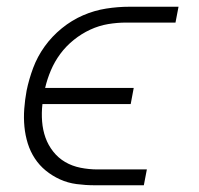

<svg xmlns="http://www.w3.org/2000/svg" viewBox="-20 -550 590 570"><path d="M407 0H261Q234 0 207.5 -3.5Q181 -7 158 -17.5Q135 -28 116 -43.5Q97 -59 83.5 -79.5Q70 -100 62.5 -124Q55 -148 52.5 -174Q50 -200 52 -227Q54 -254 59 -281Q66 -315 78.5 -348.5Q91 -382 112.5 -412Q134 -442 163.5 -466Q193 -490 226.5 -504.5Q260 -519 295 -524.5Q330 -530 364 -530H510L501 -483H355Q328 -483 301 -478.5Q274 -474 248 -462Q222 -450 199 -431.5Q176 -413 159 -390Q142 -367 131 -341Q120 -315 114 -289H377L368 -241H106Q103 -215 105 -189.5Q107 -164 115 -141.5Q123 -119 138 -100Q153 -81 173.5 -69Q194 -57 219 -52Q244 -47 270 -47H416Z"/></svg>

Font: Lode Dark
Style: Italic
Weight: 400
Italic angle: -11°
Monospace: yes
Designer: Belleve Invis
Foundry: Belleve Invis
Version: Version 29.2.0; ttfautohint (v1.8.3)